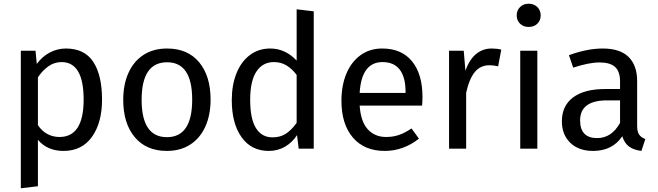

<svg xmlns="http://www.w3.org/2000/svg" viewBox="-20 -800 3542 1033"><path d="M529 -264Q529 -140 475 -64Q421 12 322 12Q234 12 184 -48V202L92 213V-527H171L178 -456Q207 -496 248 -517.5Q289 -539 334 -539Q435 -539 482 -467Q529 -395 529 -264ZM430 -264Q430 -466 311 -466Q272 -466 240 -443Q208 -420 184 -384V-127Q204 -96 234 -79.5Q264 -63 300 -63Q430 -63 430 -264Z M1113 -264Q1113 -182 1085 -119.5Q1057 -57 1004 -22.5Q951 12 878 12Q767 12 705 -62Q643 -136 643 -263Q643 -345 671 -407.5Q699 -470 752 -504.5Q805 -539 879 -539Q990 -539 1051.5 -465Q1113 -391 1113 -264ZM742 -263Q742 -62 878 -62Q1014 -62 1014 -264Q1014 -465 879 -465Q742 -465 742 -263Z M1668 -739V0H1587L1578 -73Q1552 -33 1513 -10.5Q1474 12 1426 12Q1332 12 1279.5 -62Q1227 -136 1227 -261Q1227 -342 1252 -405Q1277 -468 1324 -503.5Q1371 -539 1434 -539Q1515 -539 1576 -474V-750ZM1576 -139V-397Q1550 -431 1520.5 -448.5Q1491 -466 1454 -466Q1393 -466 1359.5 -415Q1326 -364 1326 -263Q1326 -161 1357 -111Q1388 -61 1446 -61Q1488 -61 1518 -80.5Q1548 -100 1576 -139Z M2251 -232H1915Q1921 -145 1959 -104Q1997 -63 2057 -63Q2095 -63 2127 -74Q2159 -85 2194 -109L2234 -54Q2150 12 2050 12Q1940 12 1878.5 -60Q1817 -132 1817 -258Q1817 -340 1843.5 -403.5Q1870 -467 1919.5 -503Q1969 -539 2036 -539Q2141 -539 2197 -470Q2253 -401 2253 -279Q2253 -256 2251 -232ZM2162 -306Q2162 -384 2131 -425Q2100 -466 2038 -466Q1925 -466 1915 -300H2162Z M2677 -533 2660 -443Q2636 -449 2614 -449Q2565 -449 2535 -413Q2505 -377 2488 -301V0H2396V-527H2475L2484 -420Q2505 -479 2541 -509Q2577 -539 2625 -539Q2653 -539 2677 -533Z M2889 -717Q2889 -690 2871 -672.5Q2853 -655 2824 -655Q2796 -655 2778 -672.5Q2760 -690 2760 -717Q2760 -744 2778 -762Q2796 -780 2824 -780Q2853 -780 2871 -762Q2889 -744 2889 -717ZM2871 0H2779V-527H2871Z M3452 -52 3431 12Q3390 7 3365 -11Q3340 -29 3328 -67Q3275 12 3171 12Q3093 12 3048 -32Q3003 -76 3003 -147Q3003 -231 3063.5 -276Q3124 -321 3235 -321H3316V-360Q3316 -416 3289 -440Q3262 -464 3206 -464Q3148 -464 3064 -436L3041 -503Q3139 -539 3223 -539Q3316 -539 3362 -493.5Q3408 -448 3408 -364V-123Q3408 -91 3419 -75.5Q3430 -60 3452 -52ZM3316 -139V-260H3247Q3101 -260 3101 -152Q3101 -105 3124 -81Q3147 -57 3192 -57Q3271 -57 3316 -139Z"/></svg>

Font: Fira Sans
Style: Regular
Weight: 400
Designer: bBox Type GmbH & Carrois Corporate GbR & Edenspiekermann AG
Foundry: bBox Type GmbH & Carrois Corporate GbR & Edenspiekermann AG
Version: Version 4.301